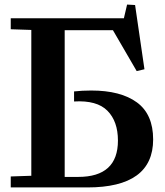

<svg xmlns="http://www.w3.org/2000/svg" viewBox="-20 -820 723 840"><path d="M27 -48 117 -51V-689L27 -692V-740H522L536 -800L571 -798L612 -517L578 -509L474 -688H263V-46H322Q496 -46 496 -205Q496 -289 450 -335.5Q404 -382 304 -376V-420Q339 -424 379 -424Q508 -424 579 -372Q650 -320 650 -210Q650 0 362 0H27Z"/></svg>

Font: Minipax
Style: Bold
Weight: 600
Designer: Raphaël Ronot, Igor Stepanchenko (Cyrillic)
Foundry: steppetype
Version: Version 1.002